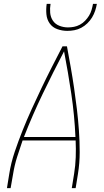

<svg xmlns="http://www.w3.org/2000/svg" viewBox="-20 -975 540 995"><path d="M16 0 28 -74Q37 -131 56 -187.5Q75 -244 97 -299Q119 -354 144 -409Q169 -464 195 -518.5Q221 -573 248.5 -627Q276 -681 304 -735H327Q337 -681 346.5 -627Q356 -573 364 -518.5Q372 -464 378.5 -409.5Q385 -355 389 -299Q393 -243 393 -186.5Q393 -130 384 -74L372 0H352L364 -74Q371 -117 372.5 -160.5Q374 -204 372 -247H97Q82 -204 68.5 -161Q55 -118 48 -74L35 0ZM371 -265Q366 -378 349.5 -489Q333 -600 312 -709Q255 -600 201.5 -489Q148 -378 104 -265ZM329 -815Q302 -815 277 -824Q252 -833 237.5 -853.5Q223 -874 220.5 -901Q218 -928 222 -955H242Q238 -932 240 -909Q242 -886 254 -868Q266 -850 287.5 -841.5Q309 -833 332 -833Q348 -833 363.5 -836Q379 -839 394 -847Q409 -855 421 -867.5Q433 -880 441.5 -894Q450 -908 454.5 -923.5Q459 -939 462 -955H482Q479 -937 473 -919Q467 -901 457 -884.5Q447 -868 432.5 -854Q418 -840 401 -831Q384 -822 365.5 -818.5Q347 -815 329 -815Z"/></svg>

Font: Iosevka Curly Thin Oblique
Style: Regular
Weight: 100
Italic angle: -9°
Monospace: yes
Designer: Belleve Invis
Foundry: Belleve Invis
Version: Version 11.1.0; ttfautohint (v1.8.3)